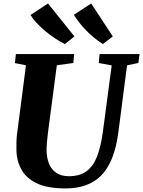

<svg xmlns="http://www.w3.org/2000/svg" viewBox="-20 -1046 802 1076"><path d="M692 -680 643.5 -306Q632.5 -221 608.5 -160.8Q584.5 -100.5 547.5 -63Q510.5 -25.5 460.5 -7.8Q410.5 10 348 10Q246 10 185.8 -19Q125.5 -48 98.8 -98Q72 -148 72 -210Q72 -229 72.2 -249.2Q72.5 -269.5 75 -291L125.5 -680L63.5 -692.5L69 -743H395.5L391 -693L298.5 -680L249 -304Q245.5 -275 243.2 -249.2Q241 -223.5 241 -205Q241 -164 254 -130.5Q267 -97 294.8 -77.8Q322.5 -58.5 366 -58.5Q426.5 -58.5 464.5 -86.2Q502.5 -114 524 -169.5Q545.5 -225 556.5 -307.5L606 -679.5L533.5 -693L538 -743H762L755.5 -693ZM612 -842 556.5 -799Q530 -816 506 -835.8Q482 -855.5 461.5 -876.8Q441 -898 424 -919.8Q407 -941.5 394 -963L491 -1026.5ZM397 -842 343.5 -799Q315.5 -813 287 -832Q258.5 -851 232.2 -873.2Q206 -895.5 184.8 -918.2Q163.5 -941 151 -962L249 -1026.5Z"/></svg>

Font: Merriweather 28pt Black
Style: Italic
Weight: 900
Italic angle: -7.8°
Version: Version 2.101